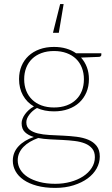

<svg xmlns="http://www.w3.org/2000/svg" viewBox="-20 -730 546 937"><path d="M243.5 -205.5Q278 -205.5 305.2 -215.5Q332.5 -225.5 351.2 -243.8Q370 -262 379.8 -287.2Q389.5 -312.5 389.5 -343.5Q389.5 -374 379.5 -399.5Q369.5 -425 350.8 -443Q332 -461 304.8 -471Q277.5 -481 243.5 -481Q209.5 -481 182.5 -471Q155.5 -461 136.8 -443Q118 -425 108 -399.5Q98 -374 98 -343.5Q98 -312.5 108 -287.2Q118 -262 136.8 -243.8Q155.5 -225.5 182.5 -215.5Q209.5 -205.5 243.5 -205.5ZM443 37Q443 11 429.8 -5Q416.5 -21 394.8 -29.8Q373 -38.5 344.5 -42Q316 -45.5 285.2 -47Q254.5 -48.5 223.8 -50Q193 -51.5 166.5 -56.5Q144.5 -48.5 126.2 -37.8Q108 -27 94.8 -13.5Q81.5 0 74 16.5Q66.5 33 66.5 52.5Q66.5 76.5 79 97.5Q91.5 118.5 115.2 133.8Q139 149 173 158Q207 167 250 167Q289 167 324 157.5Q359 148 385.5 130.8Q412 113.5 427.5 89.5Q443 65.5 443 37ZM474.5 -470V-462Q474.5 -458 471.5 -455.5Q468.5 -453 464 -452.5L375.5 -449Q394 -428.5 404 -402Q414 -375.5 414 -344Q414 -308.5 401.8 -279.5Q389.5 -250.5 367.2 -229.8Q345 -209 313.5 -197.8Q282 -186.5 243.5 -186.5Q196.5 -186.5 160.5 -203Q137 -189.5 122.8 -170.2Q108.5 -151 108.5 -133.5Q108.5 -110 124 -97.5Q139.5 -85 164.5 -79Q189.5 -73 221.8 -71.2Q254 -69.5 287.8 -68Q321.5 -66.5 353.8 -62.5Q386 -58.5 411 -48Q436 -37.5 451.5 -18Q467 1.5 467 34Q467 64 451.8 91.8Q436.5 119.5 408 140.5Q379.5 161.5 339.2 174.2Q299 187 249.5 187Q199 187 160.2 176.5Q121.5 166 95.2 147.8Q69 129.5 55.8 105.5Q42.5 81.5 42.5 54.5Q42.5 14 70 -15.8Q97.5 -45.5 145 -61.5Q118 -69.5 101.8 -85Q85.5 -100.5 85.5 -129Q85.5 -139 89.8 -150.2Q94 -161.5 101.8 -172.2Q109.5 -183 120.5 -193Q131.5 -203 145.5 -210.5Q111 -230.5 92 -264.8Q73 -299 73 -344Q73 -379 85 -407.8Q97 -436.5 119.2 -457.2Q141.5 -478 173 -489.5Q204.5 -501 243.5 -501Q276 -501 303.2 -493Q330.5 -485 351.5 -470ZM267 -570H238.5L273.5 -710H290.5Z"/></svg>

Font: Lato 2
Style: Regular
Weight: 200
Designer: Lukasz Dziedzic with Adam Twardoch and Botio Nikoltchev
Foundry: tyPoland Lukasz Dziedzic
Version: Version 2.015; 2015-08-06; http://www.latofonts.com/